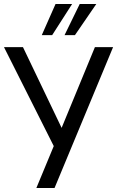

<svg xmlns="http://www.w3.org/2000/svg" viewBox="-21 -941 586 961"><path d="M161 0 256 -229 255 -196 -1 -705H94L296 -283H280L454 -705H545L252 0ZM188 -765 257 -921H340L240 -765ZM302 -765 378 -921H461L354 -765Z"/></svg>

Font: Nunito Sans 10pt Condensed Medium
Style: Regular
Weight: 500
Width: 3
Designer: Vernon Adams
Foundry: Vernon Adams
Version: Version 3.101;gftools[0.9.27]